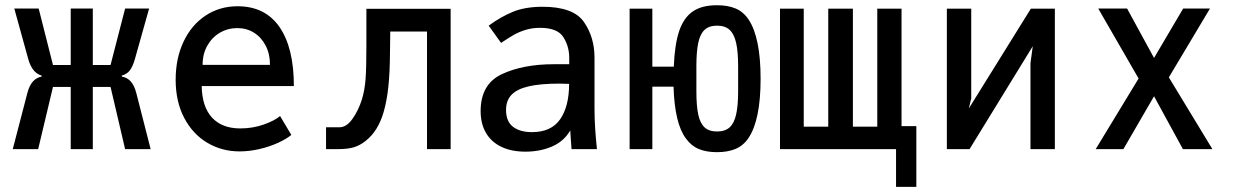

<svg xmlns="http://www.w3.org/2000/svg" viewBox="-20 -584 4840 752"><path d="M143 -284V-288Q106 -298.5 91 -351.5L36 -550.5H131.5L187.5 -329.5H257V-550.5H343.5V-329.5H413L470 -550.5H564L508 -351.5Q499.5 -322.5 488.2 -308Q477 -293.5 457 -288V-284Q478.5 -280.5 492.5 -264.5Q506.5 -248.5 514 -219L570 0H470L413 -243.5H343.5V0H257V-243.5H187.5L129.5 0H30L87 -219Q101.5 -276.5 143 -284Z M668 -271.5Q668 -355.5 699 -421Q730 -486.5 785.2 -523Q840.5 -559.5 910.5 -559.5Q1018.5 -559.5 1074.8 -478Q1131 -396.5 1131 -247H770Q771.5 -165 810.8 -123Q850 -81 921 -81Q969.5 -81 1012.8 -96.2Q1056 -111.5 1077 -129.5L1121 -55.5Q1101.5 -39.5 1068.8 -24.5Q1036 -9.5 996.2 -0.2Q956.5 9 918 9Q849 9 792 -24.8Q735 -58.5 701.5 -122.2Q668 -186 668 -271.5ZM909.5 -474Q872.5 -474 841.5 -456Q810.5 -438 792 -405.2Q773.5 -372.5 773.5 -330H1037.5Q1037.5 -372 1020.8 -404.8Q1004 -437.5 975 -455.8Q946 -474 909.5 -474Z M1257 -85.5H1309.5Q1337 -85.5 1360.2 -118Q1383.5 -150.5 1397.5 -194.5Q1408.5 -231 1411.8 -274.2Q1415 -317.5 1415 -397.5V-549.5H1745V0H1652.5V-460.5H1508.5L1507.5 -383Q1507 -299 1501 -243.5Q1495 -188 1482.5 -145Q1461 -70.5 1412 -32Q1390 -14.5 1366 -7.2Q1342 0 1306 0H1257Z M1862.5 -149Q1862.5 -254.5 1945.5 -293.5Q2028.5 -332.5 2150 -332.5H2209.5V-357.5Q2209.5 -402 2186.5 -438.5Q2163.5 -475 2095 -475Q2064.5 -475 2038 -466.8Q2011.5 -458.5 1992 -447.2Q1972.5 -436 1942.5 -416L1894 -483.5Q1940 -517.5 1988.2 -537.5Q2036.5 -557.5 2105.5 -557.5Q2225.5 -557.5 2267 -498Q2308.5 -438.5 2308.5 -358V-156.5Q2308.5 -89.5 2318 0H2218.5Q2216.5 -21.5 2214.5 -56.5L2213.5 -73Q2188 -29.5 2141.2 -9.8Q2094.5 10 2038 10Q1983 10 1943.5 -9Q1904 -28 1883.2 -63.8Q1862.5 -99.5 1862.5 -149ZM2209 -255.5 2171 -256.5Q2097 -256.5 2051.2 -246Q2005.5 -235.5 1983.8 -213Q1962 -190.5 1962 -153.5Q1962 -108.5 1989.2 -87.5Q2016.5 -66.5 2063.5 -66.5Q2139 -66.5 2174 -117Q2209 -167.5 2209 -255.5Z M2667 -41Q2622.5 -99 2618 -244.5H2535V0H2446V-550H2535V-323H2619Q2622.5 -410.5 2640.2 -462.8Q2658 -515 2693.5 -539.2Q2729 -563.5 2788 -563.5Q2830.5 -563.5 2861 -550.8Q2891.5 -538 2912 -507.5Q2959 -436.5 2959 -275.5Q2959 -115 2912 -44Q2891.5 -13.5 2861 -0.8Q2830.5 12 2788 12Q2747 12 2717.2 -0.2Q2687.5 -12.5 2667 -41ZM2871 -227V-324Q2871 -381.5 2863.2 -416Q2855.5 -450.5 2837.8 -467Q2820 -483.5 2788.5 -483.5Q2757 -483.5 2739.5 -467Q2722 -450.5 2714.8 -416.2Q2707.5 -382 2707.5 -324V-227Q2707.5 -169.5 2714.8 -135.5Q2722 -101.5 2739.5 -85.2Q2757 -69 2788.5 -69Q2820 -69 2837.8 -85.2Q2855.5 -101.5 2863.2 -135.8Q2871 -170 2871 -227Z M3489.5 0H3035V-550H3128V-88H3224V-550H3320.5V-88H3416V-550H3511V-90H3569V148H3489.5Z M3688.5 -550H3784V-198.5L3774.5 -159L4017.5 -550H4111.5V0H4016V-336.5L4025 -403L3777.5 0H3688.5Z M4439.5 -276.5 4281.5 -550.5H4394.5L4500 -357L4614 -550.5H4719L4558 -281L4728.5 0H4613L4500 -207L4380 0H4271.5Z"/></svg>

Font: JuliaMono Medium
Style: Regular
Weight: 500
Monospace: yes
Designer: cormullion
Foundry: corm
Version: Version 0.054; ttfautohint (v1.8.4)